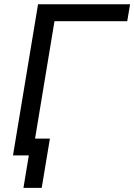

<svg xmlns="http://www.w3.org/2000/svg" viewBox="-20 -748 646 924"><path d="M606 -727.5 592.3 -646H242.2L135.3 0H42.5L163.1 -727.5ZM92.8 156.2 118.7 0H82L95.2 -81.1H220.2L180.7 156.2Z"/></svg>

Font: Adwaita Sans
Style: Italic
Weight: 400
Italic angle: -9.39999°
Designer: Rasmus Andersson
Foundry: rsms
Version: Version 4.001;git-9221beed3